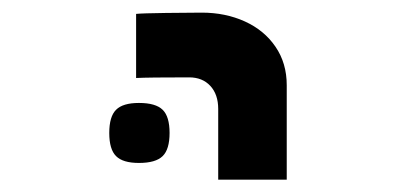

<svg xmlns="http://www.w3.org/2000/svg" viewBox="-20 -629 640 304"><path d="M299.5 -609Q280.5 -609 242.8 -608.5Q205 -608 195.5 -607V-505.5Q214.5 -506.5 279.5 -506.5Q300.5 -506.5 313 -493Q325.5 -479.5 325.5 -456.5V-344.5H434V-494Q434 -529 416.2 -555Q398.5 -581 367.8 -595Q337 -609 299.5 -609ZM153 -418.5Q153 -444.5 163.8 -455.2Q174.5 -466 200 -466Q226.5 -466 237.5 -455.2Q248.5 -444.5 248.5 -418.5Q248.5 -392.5 237.5 -381.8Q226.5 -371 200 -371Q174.5 -371 163.8 -381.8Q153 -392.5 153 -418.5Z"/></svg>

Font: JuliaMono ExtraBold
Style: Regular
Weight: 800
Monospace: yes
Designer: cormullion
Foundry: corm
Version: Version 0.055; ttfautohint (v1.8.4)